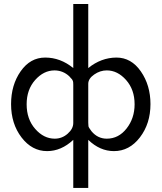

<svg xmlns="http://www.w3.org/2000/svg" viewBox="-20 -742 806 957"><path d="M35.2 -223.1Q35.2 -318.4 83 -386.7Q130.9 -455.1 205.1 -455.1Q281.2 -455.1 345.2 -402.8V-722.2H419.9V-402.8Q483.9 -454.6 560.1 -455.1Q634.3 -455.1 682.1 -386Q730 -316.9 730 -223.1Q730 -126 677.5 -57.4Q625 11.2 547.9 11.2Q478 11.2 419.9 -44.9V194.8H345.2V-44.9Q285.2 11.2 214.8 11.2Q139.6 11.2 87.4 -56.9Q35.2 -125 35.2 -223.1ZM112.8 -222.2Q112.8 -147.9 155.5 -99.4Q198.2 -50.8 252.9 -50.8Q289.1 -50.8 317.1 -75.4Q345.2 -100.1 345.2 -128.9V-319.8Q345.2 -326.7 344.7 -331.8Q344.2 -336.9 342 -341.1Q339.8 -345.2 338.9 -346.7Q337.9 -348.1 332.5 -353.5Q327.1 -358.9 325.2 -361.8Q294.4 -390.6 252 -391.1Q197.8 -391.1 155.3 -343.3Q112.8 -295.4 112.8 -222.2ZM419.9 -131.8Q419.9 -126 420.4 -121.6Q420.9 -117.2 420.9 -114Q420.9 -110.8 422.9 -107.4Q424.8 -104 425.8 -102.5Q426.8 -101.1 430.4 -95.9Q434.1 -90.8 436 -87.9Q466.8 -50.8 512.2 -50.8Q571.3 -50.8 611.1 -101.8Q650.9 -152.8 650.9 -222.2Q650.9 -295.4 608.4 -343.3Q565.9 -391.1 512.2 -391.1Q479 -391.1 449.5 -370.6Q419.9 -350.1 419.9 -324.2Z"/></svg>

Font: CMU Sans Serif
Style: Medium
Weight: 500
Version: Version 0.7.0